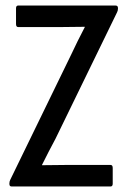

<svg xmlns="http://www.w3.org/2000/svg" viewBox="-20 -675 463 695"><path d="M22 0Q14 0 14 -9V-11Q14 -18 17 -24L236 -474Q248 -500 261 -526Q274 -552 287 -577V-578Q264 -578 241.5 -577.5Q219 -577 196 -577H46Q38 -577 38 -588V-645Q38 -655 46 -655H398Q407 -655 407 -646V-644Q407 -637 404 -631L181 -173Q168 -149 156 -125.5Q144 -102 132 -78V-77Q158 -77 180.5 -77.5Q203 -78 227 -78H380Q388 -78 388 -67V-10Q388 0 380 0Z"/></svg>

Font: Sofia Sans Condensed Medium
Style: Regular
Weight: 500
Designer: Botio Nikoltchev, Ani Petrova
Foundry: lettersoup
Version: Version 4.101; ttfautohint (v1.8.4.7-5d5b)